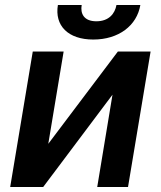

<svg xmlns="http://www.w3.org/2000/svg" viewBox="-20 -753 647 773"><path d="M174.4 -174 236.2 -545.5H111.9L21 0H153.8L432.9 -371.8L371.4 0H495.4L586.3 -545.5H454.5ZM213.1 -733C199.2 -649.9 253.9 -593.8 355.5 -593.8C457.7 -593.8 531.2 -649.9 545.1 -733H448.9C442.8 -698.2 418.3 -667.3 367.9 -667.3C317.1 -667.3 302.9 -698.9 308.9 -733Z"/></svg>

Font: Margiela Sans Semi Bold
Style: Italic
Weight: 600
Italic angle: -9.39999°
Designer: Stefan Endress, Andreas Faust
Version: Version 1.100;FEAKit 1.0